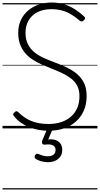

<svg xmlns="http://www.w3.org/2000/svg" viewBox="-20 -1021 795 1527"><path d="M366 19Q329 19 290.5 12.5Q252 6 216 -8Q180 -22 148.5 -43.5Q117 -65 93 -95Q84 -104 84.5 -111.5Q85 -119 94 -127Q103 -136 110.5 -136.5Q118 -137 131 -124Q159 -96 194.5 -75.5Q230 -55 273.5 -45Q317 -35 366 -35Q422 -35 467 -50Q512 -65 544.5 -93.5Q577 -122 594.5 -163Q612 -204 612 -257Q612 -305 594 -339Q576 -373 544.5 -397Q513 -421 473 -440Q433 -459 389 -476Q350 -491 312 -508Q274 -525 240.5 -546.5Q207 -568 181 -598Q155 -628 140 -667.5Q125 -707 125 -760Q125 -817 146 -861.5Q167 -906 203.5 -937Q240 -968 288 -984.5Q336 -1001 390 -1001Q448 -1001 494.5 -985.5Q541 -970 579 -945Q617 -920 648 -891Q657 -883 657 -876Q657 -869 648 -861Q639 -851 631 -850.5Q623 -850 612 -858Q581 -885 547.5 -905.5Q514 -926 475 -937Q436 -948 390 -948Q342 -948 304 -935Q266 -922 239 -897.5Q212 -873 197.5 -838Q183 -803 183 -760Q183 -707 202 -669.5Q221 -632 253 -606Q285 -580 326.5 -561Q368 -542 411 -526Q458 -509 503.5 -488Q549 -467 587 -437Q625 -407 647 -363.5Q669 -320 669 -257Q669 -194 647.5 -143.5Q626 -93 586 -56.5Q546 -20 490 -0.5Q434 19 366 19ZM360 269Q344 269 316.5 263.5Q289 258 265 243Q257 238 255.5 230Q254 222 259 214Q264 205 270 202.5Q276 200 285 204Q300 210 319 216Q338 222 358 222Q389 222 405.5 209Q422 196 422 171Q422 147 402 135.5Q382 124 340 129Q331 130 326 128.5Q321 127 317 122Q313 115 313.5 109Q314 103 317 94L359 -4H403L355 108L338 94Q376 83 407 89Q438 95 456.5 115.5Q475 136 475 171Q475 201 461 222.5Q447 244 421.5 256.5Q396 269 360 269ZM0 476H755V486H0ZM0 -20H755V0H0ZM0 -505H755V-500H0ZM0 -996H755V-986H0Z"/></svg>

Font: Playwrite PL Guides
Style: Regular
Weight: 400
Designer: Veronika Burian, José Scaglione
Foundry: TypeTogether
Version: Version 1.003